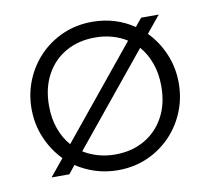

<svg xmlns="http://www.w3.org/2000/svg" viewBox="-63 -565 712 650"><g transform="rotate(-10 293.0 -240.0)"><path d="M127.5 0H66.5L114 -58Q79.5 -93.5 59.8 -140.2Q40 -187 40 -240Q40 -292 59 -338.2Q78 -384.5 112.2 -419.8Q146.5 -455 192.5 -475Q238.5 -495 293 -495Q333.5 -495 369.8 -483.8Q406 -472.5 436 -452L459 -480H519.5L472 -422Q506.5 -387 526.2 -340.2Q546 -293.5 546 -240Q546 -188 527 -141.8Q508 -95.5 473.8 -60.2Q439.5 -25 393.5 -5Q347.5 15 293 15Q252.5 15 216.2 3.5Q180 -8 150 -28ZM148 -100 402 -411Q379.5 -425.5 352 -433.2Q324.5 -441 293 -441Q236.5 -441 193 -416.5Q149.5 -392 124.8 -346.8Q100 -301.5 100 -240Q100 -196.5 112.8 -161Q125.5 -125.5 148 -100ZM293 -39Q349.5 -39 393 -63.8Q436.5 -88.5 461.2 -133.5Q486 -178.5 486 -240Q486 -283.5 473.2 -319Q460.5 -354.5 438 -380L184 -69Q206.5 -55 234 -47Q261.5 -39 293 -39Z"/></g></svg>

Font: Geologica-Sharp
Style: Regular
Weight: 100
Designer: Sindre Bremnes, Frode Helland
Foundry: Monokrom Skriftforlag AS
Version: Version 1.010;gftools[0.9.28]